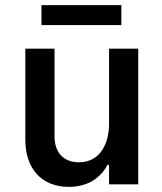

<svg xmlns="http://www.w3.org/2000/svg" viewBox="-20 -720 634 750"><path d="M454 -622V-700H142V-622ZM249 10C343 10 384 -46 400 -76H406V0H520V-530H406V-236C406 -162 373 -86 288 -86C229 -86 193 -124 193 -187V-530H79V-173C79 -62 142 10 249 10Z"/></svg>

Font: Be Vietnam Pro Medium
Style: Regular
Weight: 500
Designer: Lam Bao, Tony Le, Vietanh Nguyen
Foundry: Yellow Type Foundry
Version: Version 1.002